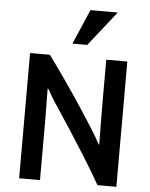

<svg xmlns="http://www.w3.org/2000/svg" viewBox="-63 -1015 839 1072"><g transform="rotate(5 357.0 -479.0)"><path d="M399 -769 553 -964H400L316 -769ZM630 6V-696H512V-458Q512 -418 512.5 -372.5Q513 -327 513.5 -286Q514 -245 514 -218Q509 -223 499.5 -241.5Q490 -260 476 -282Q434 -350 386.5 -422Q339 -494 290 -564.5Q241 -635 196 -696H85V6H202V-322Q202 -355 201.5 -391.5Q201 -428 200.5 -459.5Q200 -491 200 -507Q205 -507 217 -484Q229 -461 243 -440Q290 -370 340.5 -292Q391 -214 439 -137Q487 -60 524 6Z"/></g></svg>

Font: Repo DemiBold
Style: Regular
Weight: 600
Designer: Stefan Peev
Foundry: Context Ltd
Version: Version 1.502